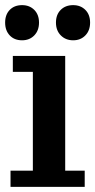

<svg xmlns="http://www.w3.org/2000/svg" viewBox="-20 -728 371 748"><path d="M21 0V-63H108V-448H30V-510H234V-63H310V0ZM265 -571Q236 -571 217 -590Q198 -609 198 -640Q198 -671 216.5 -689.5Q235 -708 265 -708Q294 -708 312.5 -689.5Q331 -671 331 -640Q331 -609 312.5 -590Q294 -571 265 -571ZM66 -571Q36 -571 18 -590Q0 -609 0 -640Q0 -671 18 -689.5Q36 -708 66 -708Q95 -708 113.5 -689.5Q132 -671 132 -640Q132 -609 113.5 -590Q95 -571 66 -571Z"/></svg>

Font: Montagu Slab 120pt Medium
Style: Regular
Weight: 500
Designer: Florian Karsten
Foundry: Florian Karsten
Version: Version 1.000